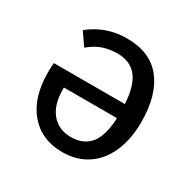

<svg xmlns="http://www.w3.org/2000/svg" viewBox="-128 -668 809 808"><g transform="rotate(30 276.5 -263.5)"><path d="M496 -264Q496 -180 468.5 -117.5Q441 -55 390 -21.5Q339 12 270 12Q169 12 110 -57.5Q51 -127 51 -248Q51 -281 53 -295H398Q393 -383 360 -423.5Q327 -464 266 -464Q228 -464 195.5 -453Q163 -442 131 -415L89 -476Q167 -539 268 -539Q382 -539 439 -466.5Q496 -394 496 -264ZM399 -227H141V-219Q141 -144 175.5 -102.5Q210 -61 270 -61Q330 -61 362.5 -100Q395 -139 399 -227Z"/></g></svg>

Font: Fira Sans
Style: Regular
Weight: 400
Designer: bBox Type GmbH & Carrois Corporate GbR & Edenspiekermann AG
Foundry: bBox Type GmbH & Carrois Corporate GbR & Edenspiekermann AG
Version: Version 4.301